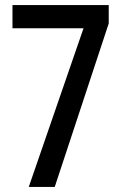

<svg xmlns="http://www.w3.org/2000/svg" viewBox="-20 -734 481 754"><path d="M93 0 308 -623H29V-714H407V-642L195 0Z"/></svg>

Font: Noto Sans Tamil ExtraCondensed Medium
Style: Regular
Weight: 500
Width: 2
Designer: Jelle Bosma - Monotype Design Team
Foundry: Monotype Imaging Inc.
Version: Version 2.004; ttfautohint (v1.8.4.7-5d5b)